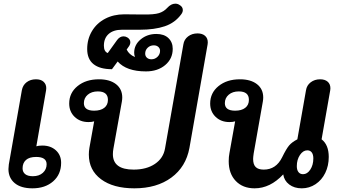

<svg xmlns="http://www.w3.org/2000/svg" viewBox="-20 -1016 1858 1046"><path d="M26 -95Q26 -102 28 -120L99 -524Q104 -552 125 -568Q146 -584 176 -584Q203 -584 217.5 -570.5Q232 -557 232 -536Q232 -528 231 -524L178 -219Q190 -223 211 -223Q256 -223 284.5 -197Q313 -171 313 -129Q313 -66 269.5 -28Q226 10 157 10Q94 10 60 -18.5Q26 -47 26 -95ZM234 -121Q234 -161 177 -161Q140 -161 121.5 -144.5Q103 -128 103 -99Q103 -79 117 -67.5Q131 -56 159 -56Q193 -56 213.5 -74.5Q234 -93 234 -121Z M464 -174Q464 -192 467 -210L493 -355Q481 -351 462 -351Q416 -351 386.5 -379.5Q357 -408 357 -452Q357 -510 402.5 -547Q448 -584 519 -584Q578 -584 612 -557.5Q646 -531 646 -485Q646 -475 644 -463L598 -207Q595 -191 595 -176Q595 -92 708 -92Q778 -92 824 -123Q870 -154 879 -207L979 -774Q983 -801 1004.5 -817.5Q1026 -834 1056 -834Q1082 -834 1097 -821Q1112 -808 1112 -785Q1112 -778 1111 -774L1012 -210Q993 -107 913.5 -48.5Q834 10 712 10Q597 10 530.5 -39.5Q464 -89 464 -174ZM568 -472Q568 -518 513 -518Q479 -518 458 -500Q437 -482 437 -454Q437 -413 493 -413Q528 -413 548 -428.5Q568 -444 568 -472Z M621 -681 590 -639Q524 -639 489.5 -666.5Q455 -694 455 -749Q455 -803 481 -846.5Q507 -890 553 -914Q599 -938 657 -938L757 -937Q819 -936 846 -944.5Q873 -953 891 -973Q912 -996 935 -996Q948 -996 958 -989Q976 -979 976 -961Q976 -950 968 -939Q934 -892 878 -873Q822 -854 741 -854H644Q598 -854 572 -831Q546 -808 546 -767Q546 -735 567 -727L618 -798Q633 -818 653 -818Q664 -818 674 -812Q690 -802 690 -786Q690 -774 682 -763L670 -746Q684 -718 714 -706L715 -707Q711 -716 711 -729Q711 -772 746.5 -801.5Q782 -831 832 -831Q874 -831 897.5 -808.5Q921 -786 921 -750Q921 -696 880 -661.5Q839 -627 775 -627Q669 -627 621 -681ZM852 -739Q852 -752 842.5 -760.5Q833 -769 818 -769Q798 -769 784.5 -756Q771 -743 771 -724Q771 -710 780.5 -701.5Q790 -693 805 -693Q824 -693 838 -706.5Q852 -720 852 -739Z M1226 -138Q1226 -162 1230 -182L1261 -355Q1249 -351 1230 -351Q1184 -351 1154.5 -379.5Q1125 -408 1125 -452Q1125 -510 1170.5 -547Q1216 -584 1287 -584Q1346 -584 1380 -557.5Q1414 -531 1414 -485Q1414 -475 1412 -463L1362 -180Q1359 -159 1359 -150Q1359 -120 1373 -106Q1387 -92 1417 -92Q1484 -92 1517 -159Q1540 -206 1555.5 -224Q1571 -242 1600 -257L1647 -524Q1651 -551 1672.5 -567.5Q1694 -584 1724 -584Q1750 -584 1765 -571Q1780 -558 1780 -535Q1780 -528 1779 -524L1732 -257Q1771 -227 1771 -161Q1771 -113 1752 -74Q1733 -35 1699 -12.5Q1665 10 1624 10Q1583 10 1555.5 -11Q1528 -32 1523 -66Q1452 10 1367 10Q1303 10 1264.5 -30Q1226 -70 1226 -138ZM1336 -472Q1336 -518 1281 -518Q1247 -518 1226 -500Q1205 -482 1205 -454Q1205 -413 1261 -413Q1296 -413 1316 -428.5Q1336 -444 1336 -472ZM1687 -153Q1687 -174 1678.5 -185.5Q1670 -197 1654 -197Q1631 -197 1614 -171.5Q1597 -146 1597 -111Q1597 -90 1606 -78.5Q1615 -67 1631 -67Q1654 -67 1670.5 -92Q1687 -117 1687 -153Z"/></svg>

Font: Kodchasan
Style: Bold Italic
Weight: 700
Italic angle: -10°
Version: Version 1.000; ttfautohint (v1.6)